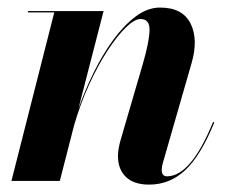

<svg xmlns="http://www.w3.org/2000/svg" viewBox="-20 -490 619 520"><path d="M127 -456.5H55.5V-460H260.5L192.5 -196Q209.5 -244 233.2 -292.5Q257 -341 286 -381Q315 -421 347.2 -445.2Q379.5 -469.5 413.5 -469.5Q474.5 -469.5 496 -426.5Q517.5 -383.5 499 -319.5L421 -48.5Q418 -38.5 418 -29.5Q418 -12.5 432.5 -12.5Q497 -12.5 557 -159.5L560.5 -158.5Q523.5 -68 481.5 -29Q439.5 10 384 10Q342.5 10 321 -10.8Q299.5 -31.5 299.5 -67.5Q299.5 -78.5 301.8 -90.5Q304 -102.5 307 -112L367 -317.5Q384 -376 385 -407.2Q386 -438.5 360.5 -438.5Q344.5 -438.5 321 -415.8Q297.5 -393 271.5 -353.2Q245.5 -313.5 221.5 -261.2Q197.5 -209 180.5 -150L142 0H11Z"/></svg>

Font: Bodoni* 48pt
Style: Bold Italic
Weight: 700
Italic angle: -13°
Version: Version 2.3